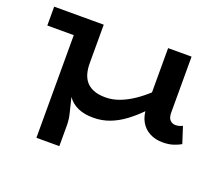

<svg xmlns="http://www.w3.org/2000/svg" viewBox="-115 -638 1179 1023"><g transform="rotate(20 474.5 -126.5)"><path d="M426 14Q374 14 338 -2.5Q302 -19 280.5 -49.5Q259 -80 249.5 -122.5Q240 -165 240 -217V-471H310V-252Q310 -223 316.5 -197.5Q323 -172 338.5 -152.5Q354 -133 381.5 -121.5Q409 -110 450 -110Q490 -110 529.5 -125Q569 -140 606.5 -165.5Q644 -191 679 -223.5Q714 -256 743 -293V-189Q711 -149 675.5 -113Q640 -77 601 -48Q562 -19 518.5 -2.5Q475 14 426 14ZM179 218V-471H269V-140Q270 -92 280 -50Q290 -8 299.5 29Q309 66 309 99V218ZM29 -364V-471H284V-364ZM818 11Q777 11 744.5 -6Q712 -23 693.5 -56Q675 -89 675 -137V-471H808V-155Q808 -124 821 -111.5Q834 -99 851 -99Q863 -99 873 -102Q883 -105 891 -109L921 -16Q904 -6 878.5 2.5Q853 11 818 11Z"/></g></svg>

Font: BioRhyme SemiExpanded
Style: Bold
Weight: 700
Width: 6
Designer: Aoife Mooney
Foundry: Aoife Mooney Type
Version: Version 1.600;gftools[0.9.33]